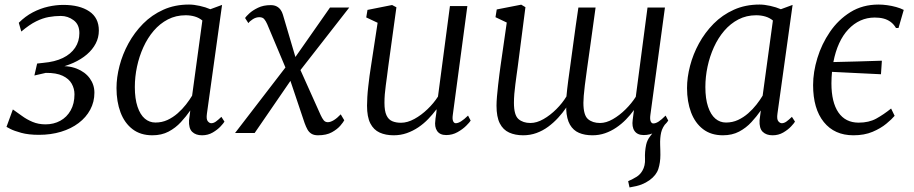

<svg xmlns="http://www.w3.org/2000/svg" viewBox="-20 -584 4014 843"><path d="M151 8Q105 8 73.2 -0.8Q41.5 -9.5 25.2 -18Q9 -26.5 8.5 -27L36.5 -103.5Q56 -90 76.8 -74.8Q97.5 -59.5 123 -48.8Q148.5 -38 180 -38Q216 -38 244.8 -53.8Q273.5 -69.5 290.2 -99.2Q307 -129 307 -170Q307 -194.5 295 -216.2Q283 -238 255.2 -251.2Q227.5 -264.5 181 -264L131 -252.5L143 -305L170 -308Q221 -312.5 256 -329.5Q291 -346.5 309.8 -374.5Q328.5 -402.5 328.5 -438.5Q328.5 -476.5 303.2 -495.2Q278 -514 247 -514Q220.5 -514 194 -509.2Q167.5 -504.5 138.5 -490.2Q109.5 -476 73.5 -445.5L62.5 -484Q91 -512.5 124 -529.8Q157 -547 191.5 -554.8Q226 -562.5 258 -562.5Q329.5 -562.5 371.8 -534.2Q414 -506 414 -450Q414 -419 400.2 -392.8Q386.5 -366.5 361.5 -345Q336.5 -323.5 302 -308Q267.5 -292.5 226 -284V-293Q279 -297.5 316.5 -282.8Q354 -268 374.2 -240Q394.5 -212 394.5 -177Q394.5 -136.5 376.2 -102.5Q358 -68.5 325.2 -43.8Q292.5 -19 248 -5.5Q203.5 8 151 8Z M888.5 -85Q885 -60.5 892.2 -51.8Q899.5 -43 907.5 -43Q917.5 -43 927.8 -50.2Q938 -57.5 952 -71L965.5 -50Q962 -43.5 948.5 -29Q935 -14.5 914 -2.2Q893 10 867 10Q839.5 10 823.8 -5.2Q808 -20.5 810 -56.5L815.5 -99Q797.5 -73 774.2 -47.8Q751 -22.5 720.2 -6.2Q689.5 10 649 10Q597 10 562 -16.8Q527 -43.5 509.2 -90.5Q491.5 -137.5 491.5 -197.5Q491.5 -244 504.8 -295Q518 -346 544 -393.5Q570 -441 608.2 -479.8Q646.5 -518.5 697 -541.2Q747.5 -564 810 -564Q831 -564 857 -558.2Q883 -552.5 903.5 -543.5L955 -562.5ZM868.5 -494Q854 -506 835.2 -511.5Q816.5 -517 795 -517Q752.5 -517 717.2 -498.8Q682 -480.5 655 -449Q628 -417.5 609.5 -376.8Q591 -336 581.5 -291.2Q572 -246.5 572 -202Q572 -150.5 583.8 -115.5Q595.5 -80.5 615.8 -63.2Q636 -46 662.5 -46Q691 -46 715.2 -57.2Q739.5 -68.5 760 -86.5Q780.5 -104.5 796.5 -125Q812.5 -145.5 823.5 -164Z M1376 10Q1359 10 1348 3.5Q1337 -3 1330.2 -15Q1323.5 -27 1317.5 -43.5L1244 -262L1275.5 -258.5L1098 0H1012L1255 -316L1247 -255L1153 -478.5Q1147 -492 1140 -500.2Q1133 -508.5 1118.5 -508.5Q1104 -508.5 1090.2 -499.8Q1076.5 -491 1070.5 -482.5L1056 -505Q1060 -511.5 1074.5 -525Q1089 -538.5 1112.8 -550Q1136.5 -561.5 1168.5 -561.5Q1184 -561.5 1194.5 -556Q1205 -550.5 1211.8 -541.2Q1218.5 -532 1222 -520L1287 -300L1256.5 -304.5L1429 -551H1513.5L1277.5 -248.5L1285 -308L1388 -78.5Q1394.5 -64.5 1401.2 -56Q1408 -47.5 1419.5 -47.5Q1431 -47.5 1445.8 -56.5Q1460.5 -65.5 1476 -82L1491.5 -56Q1488 -48.5 1474.8 -32.8Q1461.5 -17 1437.5 -3.5Q1413.5 10 1376 10Z M1708.5 10Q1673 10 1646.8 -2Q1620.5 -14 1606 -42.2Q1591.5 -70.5 1591.5 -120Q1591.5 -137 1592.8 -158.2Q1594 -179.5 1596.8 -203.5Q1599.5 -227.5 1602.5 -251Q1605.5 -274.5 1609 -294.5L1638 -484L1588 -507.5L1593.5 -540.5L1701.5 -562L1720.5 -552L1684.5 -290.5Q1682 -269.5 1679.2 -249Q1676.5 -228.5 1673.8 -208.8Q1671 -189 1669.5 -170Q1668 -151 1668 -132.5Q1668 -97 1676.8 -78Q1685.5 -59 1702 -52Q1718.5 -45 1740.5 -45Q1769 -45 1799.5 -61.8Q1830 -78.5 1857.2 -104.8Q1884.5 -131 1903 -160L1955.5 -557.5H2032L1968 -79Q1965.5 -61 1969.5 -52Q1973.5 -43 1981 -43Q1991 -43 2004 -51Q2017 -59 2035 -76.5L2046.5 -54.5Q2042.5 -47.5 2027 -32Q2011.5 -16.5 1988.8 -3.8Q1966 9 1939 9Q1911.5 9 1899.2 -9Q1887 -27 1891.5 -56Q1891.5 -57.5 1892 -62.8Q1892.5 -68 1893.8 -75Q1895 -82 1895.8 -89.2Q1896.5 -96.5 1897 -102.5L1896 -103.5Q1880 -82 1860.2 -61.5Q1840.5 -41 1816.8 -25Q1793 -9 1766 0.5Q1739 10 1708.5 10Z M2744 239 2738 211.5Q2760.5 201.5 2775.8 191.8Q2791 182 2800.5 165.5Q2813.5 143.5 2812 112.8Q2810.5 82 2817 51.5Q2821.5 30.5 2835.5 13Q2849.5 -4.5 2857.5 -15.5L2908 -48Q2888 -25.5 2882.8 -2Q2877.5 21.5 2878.5 52.5Q2879 63.5 2879.2 74.8Q2879.5 86 2879.5 96Q2879.5 130 2870.5 157.8Q2861.5 185.5 2832 207Q2816 218.5 2796.8 226Q2777.5 233.5 2744 239ZM2253 -289.5Q2251 -274.5 2248.2 -255Q2245.5 -235.5 2242.8 -214.2Q2240 -193 2238.2 -172Q2236.5 -151 2236.5 -132.5Q2236.5 -78.5 2256.5 -61.2Q2276.5 -44 2309 -44Q2336.5 -44 2366.2 -61Q2396 -78 2422.8 -104.8Q2449.5 -131.5 2467 -160.5Q2470 -193 2474.8 -229.5Q2479.5 -266 2484.5 -300Q2490.5 -343 2496.2 -386Q2502 -429 2507.8 -470.5Q2513.5 -512 2519.5 -551H2595Q2582 -458 2573 -392.2Q2564 -326.5 2557.5 -282Q2551 -237.5 2547.8 -209.2Q2544.5 -181 2543 -163.2Q2541.5 -145.5 2541.5 -132.5Q2541.5 -78.5 2561.5 -61.2Q2581.5 -44 2614.5 -44Q2641.5 -44 2670.8 -60.8Q2700 -77.5 2726.5 -103.8Q2753 -130 2771.5 -159L2823 -551H2899.5L2835.5 -79Q2833 -60 2837 -51Q2841 -42 2848.5 -42Q2859 -42 2871.8 -50.2Q2884.5 -58.5 2902.5 -76.5L2914 -54.5Q2910 -47.5 2894.8 -32Q2879.5 -16.5 2856.8 -3.8Q2834 9 2806.5 9Q2778.5 9 2766 -9Q2753.5 -27 2758 -58.5L2763.5 -101Q2748 -79.5 2728.5 -59.5Q2709 -39.5 2685.8 -23.8Q2662.5 -8 2636.5 1Q2610.5 10 2581 10Q2547 10 2522 -0.8Q2497 -11.5 2482.5 -36.5Q2468 -61.5 2466 -104L2466.5 -112Q2450.5 -88.5 2430.5 -66.8Q2410.5 -45 2386.8 -27.5Q2363 -10 2335.5 0Q2308 10 2277 10Q2242 10 2215.5 -2Q2189 -14 2174.5 -42.2Q2160 -70.5 2160 -120Q2160 -136.5 2162 -160.5Q2164 -184.5 2167 -210.2Q2170 -236 2172.8 -258.5Q2175.5 -281 2177.5 -293.5L2205 -485L2155.5 -508.5L2161 -542.5L2268.5 -563.5L2287 -552.5Z M3393.5 -85Q3390 -60.5 3397.2 -51.8Q3404.5 -43 3412.5 -43Q3422.5 -43 3432.8 -50.2Q3443 -57.5 3457 -71L3470.5 -50Q3467 -43.5 3453.5 -29Q3440 -14.5 3419 -2.2Q3398 10 3372 10Q3344.5 10 3328.8 -5.2Q3313 -20.5 3315 -56.5L3320.5 -99Q3302.5 -73 3279.2 -47.8Q3256 -22.5 3225.2 -6.2Q3194.5 10 3154 10Q3102 10 3067 -16.8Q3032 -43.5 3014.2 -90.5Q2996.5 -137.5 2996.5 -197.5Q2996.5 -244 3009.8 -295Q3023 -346 3049 -393.5Q3075 -441 3113.2 -479.8Q3151.5 -518.5 3202 -541.2Q3252.5 -564 3315 -564Q3336 -564 3362 -558.2Q3388 -552.5 3408.5 -543.5L3460 -562.5ZM3373.5 -494Q3359 -506 3340.2 -511.5Q3321.5 -517 3300 -517Q3257.5 -517 3222.2 -498.8Q3187 -480.5 3160 -449Q3133 -417.5 3114.5 -376.8Q3096 -336 3086.5 -291.2Q3077 -246.5 3077 -202Q3077 -150.5 3088.8 -115.5Q3100.5 -80.5 3120.8 -63.2Q3141 -46 3167.5 -46Q3196 -46 3220.2 -57.2Q3244.5 -68.5 3265 -86.5Q3285.5 -104.5 3301.5 -125Q3317.5 -145.5 3328.5 -164Z M3727 10Q3644 10 3597 -48.2Q3550 -106.5 3550 -210.5Q3550 -267.5 3568.8 -329Q3587.5 -390.5 3624 -444Q3660.5 -497.5 3714 -530.8Q3767.5 -564 3837.5 -564Q3855.5 -564 3875.5 -561.2Q3895.5 -558.5 3914.5 -553.2Q3933.5 -548 3948 -540.5L3925 -461H3914Q3904 -478 3890.2 -488Q3876.5 -498 3859.5 -502.5Q3842.5 -507 3820.5 -507Q3787 -507 3757.8 -493.8Q3728.5 -480.5 3704.8 -455.2Q3681 -430 3664.5 -394Q3648 -358 3639 -311.5Q3693 -313 3745.8 -314.2Q3798.5 -315.5 3852 -317.5L3848 -258Q3794.5 -260.5 3740.5 -263.2Q3686.5 -266 3633 -268.5Q3632 -256.5 3631.2 -244Q3630.5 -231.5 3630.5 -218Q3630.5 -135 3661.2 -90.2Q3692 -45.5 3750 -45.5Q3795 -45.5 3827.2 -63.2Q3859.5 -81 3892.5 -107.5L3908 -75.5Q3896 -61 3871.5 -40.8Q3847 -20.5 3811 -5.2Q3775 10 3727 10Z"/></svg>

Font: Merriweather 28pt Light
Style: Italic
Weight: 300
Italic angle: -7.8°
Version: Version 2.101